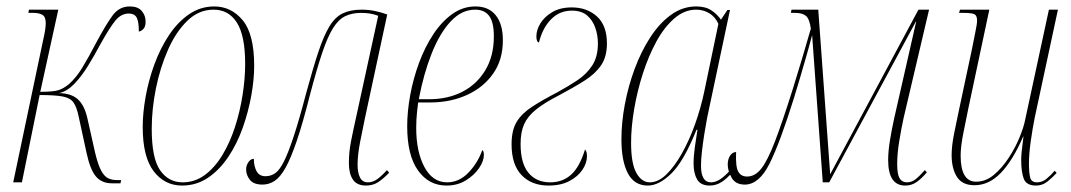

<svg xmlns="http://www.w3.org/2000/svg" viewBox="-20 -566 3326 596"><path d="M327 3Q296 3 278 -18Q260 -39 249 -90L224 -205Q218 -234 208 -248Q198 -262 174.5 -266.5Q151 -271 103 -271L48 0H21L114 -442Q118 -459 120 -472Q122 -485 122 -494Q122 -514 111.5 -520Q101 -526 84 -526H68L70 -536H161L105 -281Q145 -281 161 -286Q177 -291 193 -304Q216 -324 235.5 -356Q255 -388 280 -436Q309 -490 329.5 -518Q350 -546 383 -546Q408 -546 420 -532Q432 -518 432 -499Q432 -483 425 -476Q418 -469 411 -468Q411 -500 404 -512Q397 -524 380 -524Q356 -524 338 -502Q320 -480 289 -424Q272 -392 252.5 -360.5Q233 -329 211 -306Q189 -283 164 -277Q202 -276 222 -257.5Q242 -239 251 -200L275 -93Q284 -55 294 -36.5Q304 -18 316 -12.5Q328 -7 343 -7H356L354 3Z M545 10Q491 10 457 -34.5Q423 -79 423 -172Q423 -215 432 -265.5Q441 -316 459 -365.5Q477 -415 504 -456Q531 -497 566.5 -521.5Q602 -546 645 -546Q698 -546 733.5 -503Q769 -460 769 -362Q769 -319 760 -269Q751 -219 733.5 -169.5Q716 -120 689 -79.5Q662 -39 626 -14.5Q590 10 545 10ZM547 0Q585 0 616 -23Q647 -46 670.5 -85Q694 -124 709.5 -172Q725 -220 733 -271Q741 -322 741 -368Q741 -455 715.5 -495.5Q690 -536 643 -536Q597 -536 561.5 -501.5Q526 -467 501.5 -411.5Q477 -356 464 -291.5Q451 -227 451 -166Q451 -75 477 -37.5Q503 0 547 0Z M1116 10Q1088 10 1075.5 -8.5Q1063 -27 1063 -60Q1063 -94 1069.5 -127Q1076 -160 1085 -200L1154 -517Q1141 -522 1128 -524Q1115 -526 1101 -526Q1073 -526 1052 -516Q1031 -506 1014 -479Q997 -452 980 -401.5Q963 -351 942 -271Q920 -184 901.5 -129.5Q883 -75 866.5 -45.5Q850 -16 832.5 -4.5Q815 7 795 7Q767 7 755.5 -8Q744 -23 744 -40Q744 -52 751 -62.5Q758 -73 768 -73Q768 -50 776.5 -34.5Q785 -19 804 -19Q821 -19 834.5 -28.5Q848 -38 861.5 -65Q875 -92 892 -143.5Q909 -195 931 -279Q952 -356 968.5 -405.5Q985 -455 1002.5 -484Q1020 -513 1044 -524.5Q1068 -536 1102 -536Q1124 -536 1143.5 -532Q1163 -528 1182 -521L1113 -200Q1106 -167 1098 -126Q1090 -85 1090 -55Q1090 -30 1097.5 -15Q1105 0 1122 0Q1138 0 1152 -10.5Q1166 -21 1181 -38L1188 -30Q1173 -14 1156 -2Q1139 10 1116 10Z M1366 10Q1311 10 1277.5 -37Q1244 -84 1244 -174Q1244 -220 1253.5 -271.5Q1263 -323 1281 -371.5Q1299 -420 1325 -459.5Q1351 -499 1384 -522.5Q1417 -546 1456 -546Q1497 -546 1519 -518.5Q1541 -491 1541 -441Q1541 -380 1510.5 -337Q1480 -294 1429 -271Q1378 -248 1316 -248H1278Q1277 -242 1274.5 -218Q1272 -194 1272 -169Q1272 -95 1297.5 -47.5Q1323 0 1368 0Q1405 0 1434 -30Q1463 -60 1477 -100Q1479 -99 1480.5 -96Q1482 -93 1482 -85Q1482 -66 1467 -44Q1452 -22 1426 -6Q1400 10 1366 10ZM1312 -258Q1370 -258 1415 -281Q1460 -304 1486.5 -348Q1513 -392 1513 -453Q1513 -497 1498.5 -516.5Q1484 -536 1455 -536Q1413 -536 1379 -499.5Q1345 -463 1320 -400Q1295 -337 1280 -258Z M1683 10Q1630 10 1599 -22.5Q1568 -55 1568 -118Q1568 -162 1584 -188Q1600 -214 1631.5 -234.5Q1663 -255 1711 -280Q1744 -298 1772.5 -317Q1801 -336 1818.5 -363Q1836 -390 1836 -431Q1836 -456 1828 -479.5Q1820 -503 1802.5 -518Q1785 -533 1755 -533Q1717 -533 1690.5 -506Q1664 -479 1653 -434Q1645 -436 1645 -453Q1645 -473 1657.5 -493.5Q1670 -514 1694.5 -528.5Q1719 -543 1755 -543Q1802 -543 1833 -515Q1864 -487 1864 -431Q1864 -390 1846 -363.5Q1828 -337 1795 -316Q1762 -295 1715 -270Q1670 -247 1644 -226Q1618 -205 1607 -180.5Q1596 -156 1596 -119Q1596 -59 1620.5 -29.5Q1645 0 1688 0Q1726 0 1752.5 -23.5Q1779 -47 1796 -102Q1798 -100 1800 -95.5Q1802 -91 1802 -81Q1802 -60 1788 -39Q1774 -18 1747.5 -4Q1721 10 1683 10Z M1991 10Q1949 10 1929 -28Q1909 -66 1909 -134Q1909 -185 1919.5 -241.5Q1930 -298 1950 -352Q1970 -406 1998.5 -450Q2027 -494 2063 -520Q2099 -546 2141 -546Q2170 -546 2188 -534Q2206 -522 2218 -505L2238 -535H2246L2175 -200Q2171 -179 2166.5 -151Q2162 -123 2159 -96.5Q2156 -70 2156 -52Q2156 0 2187 0Q2201 0 2215.5 -9.5Q2230 -19 2247 -38L2253 -31Q2237 -12 2220 -1Q2203 10 2183 10Q2155 10 2144 -9Q2133 -28 2133 -58Q2133 -82 2137 -110Q2141 -138 2145 -163H2142Q2103 -66 2064.5 -28Q2026 10 1991 10ZM1997 0Q2023 0 2048 -24Q2073 -48 2096 -88.5Q2119 -129 2137 -179Q2155 -229 2166 -281L2210 -492Q2200 -514 2181.5 -525Q2163 -536 2141 -536Q2105 -536 2073.5 -509Q2042 -482 2017.5 -437Q1993 -392 1975.5 -337.5Q1958 -283 1948.5 -227Q1939 -171 1939 -123Q1939 -58 1955.5 -29Q1972 0 1997 0Z M2790 10Q2737 10 2737 -69Q2737 -96 2742.5 -130Q2748 -164 2756 -200L2824 -499H2823L2554 0H2534L2501 -457Q2489 -412 2479.5 -379.5Q2470 -347 2462 -319.5Q2454 -292 2445 -263Q2401 -122 2368.5 -57.5Q2336 7 2292 7Q2263 7 2251 -14.5Q2239 -36 2239 -55Q2239 -72 2246.5 -83Q2254 -94 2265 -94Q2263 -49 2271.5 -33.5Q2280 -18 2299 -18Q2324 -18 2343.5 -43Q2363 -68 2386 -128Q2409 -188 2442 -293Q2461 -354 2470.5 -386.5Q2480 -419 2485.5 -438Q2491 -457 2497 -477Q2493 -507 2482 -516.5Q2471 -526 2448 -526H2435L2437 -536H2520L2557 -25L2831 -536H2864L2785 -200Q2778 -168 2771.5 -128.5Q2765 -89 2765 -57Q2765 -25 2772.5 -12.5Q2780 0 2795 0Q2810 0 2822 -9.5Q2834 -19 2851 -38L2857 -31Q2841 -12 2825.5 -1Q2810 10 2790 10Z M3196 10Q3166 10 3158 -11Q3150 -32 3150 -69Q3150 -81 3151.5 -96Q3153 -111 3157 -142H3156Q3124 -68 3087 -29.5Q3050 9 3005 9Q2967 9 2950.5 -17Q2934 -43 2934 -85Q2934 -114 2942.5 -155.5Q2951 -197 2958 -230L2997 -413Q3002 -439 3007.5 -465.5Q3013 -492 3013 -502Q3013 -518 3004.5 -522Q2996 -526 2970 -526H2957L2960 -536H3051L2986 -230Q2979 -196 2970.5 -153.5Q2962 -111 2962 -83Q2962 -2 3010 -2Q3040 -2 3065.5 -23.5Q3091 -45 3111.5 -76.5Q3132 -108 3145 -140Q3158 -172 3162 -193L3236 -536H3264L3192 -201Q3185 -166 3179.5 -127Q3174 -88 3174 -57Q3174 -32 3177.5 -16Q3181 0 3199 0Q3215 0 3228 -10.5Q3241 -21 3254 -36L3260 -29Q3247 -15 3231.5 -2.5Q3216 10 3196 10Z"/></svg>

Font: Noto Serif Display ExtraCondensed Thin
Style: Italic
Weight: 100
Width: 2
Italic angle: -12°
Designer: Monotype Design Team
Foundry: Monotype Imaging Inc.
Version: Version 2.009